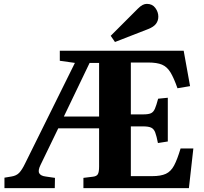

<svg xmlns="http://www.w3.org/2000/svg" viewBox="-20 -972 1055 992"><path d="M3 0V-54L39 -60Q65 -64 79.5 -79.5Q94 -95 109 -126L367 -647L289 -658V-710H929L962 -527L897 -516Q878 -570 860.5 -598.5Q843 -627 817 -638Q791 -649 746 -649H656V-381H720Q747 -381 760 -387Q773 -393 780.5 -410.5Q788 -428 797 -462L847 -467V-241L796 -233Q789 -269 782 -287.5Q775 -306 761 -312.5Q747 -319 719 -319H656V-62H767Q811 -62 837 -74Q863 -86 879.5 -117Q896 -148 913 -205H979L956 0H411V-53L460 -59Q479 -61 485.5 -72Q492 -83 492 -112V-309H281L189 -119Q175 -90 183 -76.5Q191 -63 216 -60L264 -53L263 0ZM310 -370H492V-647H443ZM574 -755 552 -787 692 -927Q706 -941 717 -946.5Q728 -952 739 -952Q767 -952 782.5 -931Q798 -910 798 -886Q798 -865 786 -849Q774 -833 746 -822Z"/></svg>

Font: Literata 36pt
Style: Bold
Weight: 700
Designer: Latin by Veronika Burian and Jose Scaglione. Greek by Irene Vlachou. Cyrillic by Vera Evstafieva.
Foundry: TypeTogether
Version: Version 3.002